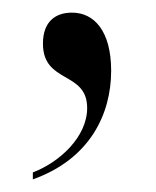

<svg xmlns="http://www.w3.org/2000/svg" viewBox="-20 -129 247 304"><path d="M32 144V155C122 123 156 52 156 -17C156 -80 129 -109 94 -109C68 -109 48 -95 48 -60C48 4 118 -17 118 42C118 88 74 128 32 144Z"/></svg>

Font: Noto Serif Display ExtraCondensed
Style: Regular
Weight: 400
Width: 2
Designer: Monotype Design Team
Foundry: Monotype Imaging Inc.
Version: Version 2.009